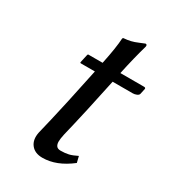

<svg xmlns="http://www.w3.org/2000/svg" viewBox="-149 -659 671 750"><g transform="rotate(30 186.0 -284.0)"><path d="M178.2 -429.2Q194.8 -508.3 196.8 -549.8L199.7 -553.2Q218.3 -554.7 231.7 -557.9Q245.1 -561 263.4 -568.8Q281.7 -576.7 286.1 -578.1Q294.4 -578.1 292.5 -567.9Q274.9 -506.8 258.3 -429.2H365.2Q369.1 -429.2 370.8 -427.5Q372.6 -425.8 372.1 -422.9L366.7 -397.9Q365.2 -392.1 356.7 -388.4Q348.1 -384.8 339.8 -384.8H249L218.3 -242.2Q210.4 -206.1 200.7 -165L188 -111.8Q183.1 -89.8 183.1 -77.1Q183.1 -64.5 188.7 -57.1Q194.3 -49.8 207.5 -49.8Q228 -49.8 243.2 -53.5Q258.3 -57.1 279.8 -67.9L286.6 -40Q222.7 9.8 159.7 9.8Q125 9.8 108.2 -12Q91.3 -33.7 98.6 -68.8L115.2 -138.2Q128.9 -196.8 136.2 -231L168.9 -384.8H106Q101.6 -384.8 102.5 -389.2L110.4 -424.8Q111.3 -429.2 114.3 -429.2Z"/></g></svg>

Font: Linux Biolinum G
Style: Italic
Weight: 400
Italic angle: -12°
Designer: Philipp H. Poll
Foundry: Philipp H. Poll
Version: Version 0.5.1